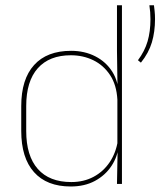

<svg xmlns="http://www.w3.org/2000/svg" viewBox="-20 -684 604 714"><path d="M243 9.5Q154 9.5 106.5 -43.8Q59 -97 59 -197V-289.5Q59 -389.5 106.8 -442.2Q154.5 -495 244.5 -495Q294.5 -495 334.5 -474.5Q374.5 -454 397.8 -417Q421 -380 421.5 -330H427.5L416.5 -313.5Q413.5 -368.5 389.2 -405Q365 -441.5 327 -460Q289 -478.5 243.5 -478.5Q163.5 -478.5 120.5 -430.2Q77.5 -382 77.5 -289.5V-197Q77.5 -104.5 120.5 -55.8Q163.5 -7 245 -7Q291.5 -7 328 -26.5Q364.5 -46 388 -81Q411.5 -116 418.5 -162.5L427.5 -144H422Q417.5 -101.5 394.5 -66.8Q371.5 -32 333 -11.2Q294.5 9.5 243 9.5ZM415 0 417.5 -130.5 416.5 -138V-346.5L417 -356L415 -494.5V-664.5H433.5V0ZM552.5 -664.5Q553.5 -656.5 555 -643Q556.5 -629.5 556.5 -613Q556.5 -566 544.8 -526.5Q533 -487 504 -451L493 -460Q518 -493.5 528.8 -530.2Q539.5 -567 539.5 -612.5Q539.5 -626 538.5 -639Q537.5 -652 535.5 -664.5Z"/></svg>

Font: Anek Latin Thin
Style: Regular
Weight: 250
Designer: Yesha Goshar
Foundry: Ek Type
Version: Version 1.003